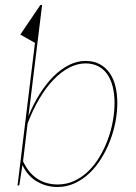

<svg xmlns="http://www.w3.org/2000/svg" viewBox="-20 -740 544 766"><path d="M50 0 119.5 -569 61 -602 141 -720H148L93.5 -276.5Q113 -325 138.8 -365.8Q164.5 -406.5 193.8 -435.5Q223 -464.5 255.5 -480.8Q288 -497 321 -497Q353.5 -497 377.5 -484.2Q401.5 -471.5 417.2 -449Q433 -426.5 440.5 -395.8Q448 -365 448 -329Q448 -293.5 440.8 -254.8Q433.5 -216 419.2 -178.8Q405 -141.5 384.2 -108Q363.5 -74.5 337 -49.2Q310.5 -24 278.2 -9Q246 6 209 6Q165.5 6 128 -15.5Q90.5 -37 69.5 -81.5L58 -7Q57 -4 57 -2Q57 0 53 0ZM321 -487Q288.5 -487 256.2 -470.2Q224 -453.5 194 -422.5Q164 -391.5 137.5 -347Q111 -302.5 90 -247L72 -96.5Q84 -71 99.2 -53.2Q114.5 -35.5 132.2 -24.8Q150 -14 169.8 -9Q189.5 -4 210 -4Q246 -4 276.8 -18.5Q307.5 -33 332.8 -57.5Q358 -82 377.5 -114.8Q397 -147.5 410.2 -183.5Q423.5 -219.5 430.2 -257Q437 -294.5 437 -329Q437 -365.5 429.5 -394.8Q422 -424 407.5 -444.5Q393 -465 371.2 -476Q349.5 -487 321 -487Z"/></svg>

Font: Lato Hairline
Style: Italic
Weight: 100
Italic angle: -7°
Designer: Lukasz Dziedzic
Foundry: tyPoland Lukasz Dziedzic
Version: Version 2.007; 2014-02-27